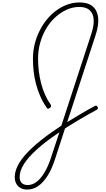

<svg xmlns="http://www.w3.org/2000/svg" viewBox="-20 -1035 865 1574"><path d="M203 519Q172 519 149 506.5Q126 494 113.5 471Q101 448 101 417Q101 373 124.5 325Q148 277 195.5 225Q243 173 315 115.5Q387 58 483 -5L728 -755Q751 -824 748 -874Q745 -924 715.5 -951Q686 -978 630 -978Q576 -978 526.5 -955.5Q477 -933 433.5 -893.5Q390 -854 358.5 -800.5Q327 -747 309.5 -684.5Q292 -622 292 -553Q292 -504 298 -453.5Q304 -403 316.5 -354Q329 -305 348.5 -260.5Q368 -216 395 -178Q400 -170 398.5 -163Q397 -156 390 -151Q377 -142 371 -144Q365 -146 361 -155Q331 -198 310 -246Q289 -294 275.5 -345Q262 -396 256 -448Q250 -500 250 -551Q250 -625 269.5 -692.5Q289 -760 324.5 -819Q360 -878 408.5 -922Q457 -966 514 -990.5Q571 -1015 633 -1015Q702 -1015 740 -982.5Q778 -950 784.5 -890Q791 -830 763 -745L531 -34Q581 -65 637.5 -98.5Q694 -132 757 -166Q764 -170 769.5 -169Q775 -168 780 -158Q785 -149 782.5 -144.5Q780 -140 773 -135Q699 -95 634 -56.5Q569 -18 513 18L431 270Q405 351 370 406Q335 461 293.5 490Q252 519 203 519ZM207 482Q245 482 279 456.5Q313 431 343.5 381Q374 331 398 258L467 49Q357 123 284.5 188Q212 253 176.5 309.5Q141 366 141 415Q141 448 158 465Q175 482 207 482Z"/></svg>

Font: Playwrite US Trad Thin
Style: Regular
Weight: 250
Designer: Veronika Burian, José Scaglione
Foundry: TypeTogether
Version: Version 1.003